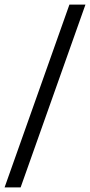

<svg xmlns="http://www.w3.org/2000/svg" viewBox="-21 -717 393 838"><path d="M-1 101 282 -697H352L69 101Z"/></svg>

Font: Mukta Mahee
Style: Regular
Weight: 400
Designer: Shuchita Grover, Noopur Datye, Girish Dalvi, Yashodeep Gholap
Foundry: Ek Type
Version: Version 2.538;PS 1.000;hotconv 16.6.51;makeotf.lib2.5.65220;